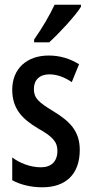

<svg xmlns="http://www.w3.org/2000/svg" viewBox="-20 -786 389 816"><path d="M324 -757V-766H212C191 -721 162 -671 125 -618V-606H189C231 -644 298 -716 324 -757ZM319 -149C319 -231 274 -272 207 -313C143 -352 124 -369 124 -408C124 -446 148 -470 190 -470C223 -470 256 -457 285 -437L316 -513C277 -537 235 -550 187 -550C93 -550 32 -493 32 -405C32 -323 75 -280 142 -240C205 -205 224 -182 224 -145C224 -100 198 -75 154 -75C109 -75 63 -93 32 -117V-20C65 -2 109 10 160 10C260 10 319 -46 319 -149Z"/></svg>

Font: Noto Sans Arabic ExtCond Med
Style: Regular
Weight: 500
Width: 2
Designer: Monotype Design Team, Nadine Chahine, Nizar Qandah and Khaled Hosny
Foundry: Monotype Imaging Inc.
Version: Version 2.012